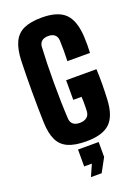

<svg xmlns="http://www.w3.org/2000/svg" viewBox="-188 -889 870 1196"><g transform="rotate(-20 246.5 -290.5)"><path d="M249 10Q173.5 10 128 -10.2Q82.5 -30.5 61.5 -74.8Q40.5 -119 38 -191Q36.5 -233 35.8 -286.8Q35 -340.5 35 -397.5Q35 -454.5 35.8 -507.5Q36.5 -560.5 38 -601Q41 -677 62.8 -723Q84.5 -769 129.8 -789.5Q175 -810 249 -810Q354 -810 402.2 -763.8Q450.5 -717.5 457 -610Q458.5 -587 458.5 -555.2Q458.5 -523.5 457 -500H307Q308.5 -528 308.5 -569.2Q308.5 -610.5 307 -638Q305.5 -662 290.5 -675Q275.5 -688 249 -688Q220 -688 204.8 -675Q189.5 -662 188 -638Q185 -585.5 183.5 -524.8Q182 -464 182 -400.5Q182 -337 183.5 -276.2Q185 -215.5 188 -163Q189.5 -138.5 204.8 -125.2Q220 -112 249 -112Q277.5 -112 294.8 -125.2Q312 -138.5 314 -163Q315 -174.5 315.2 -193.2Q315.5 -212 315.2 -230.8Q315 -249.5 314 -261H259V-391H460Q462.5 -345.5 462 -291.2Q461.5 -237 459 -191Q454 -83 405.2 -36.5Q356.5 10 249 10ZM198 229 232 152H181V40H318V139L269 229Z"/></g></svg>

Font: Big Shoulders Display Thin Black
Style: Regular
Weight: 900
Version: Version 2.002